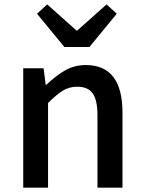

<svg xmlns="http://www.w3.org/2000/svg" viewBox="-20 -864 663 884"><path d="M86.9 0V-549.8H180.7L190.4 -473.6H193.4Q238.3 -516.6 280.8 -540.5Q323.2 -564.5 375 -564.5Q543.9 -564.5 543.9 -345.7V0H428.7V-332Q428.7 -403.3 406.7 -434.1Q384.8 -464.8 335.9 -464.8Q299.8 -464.8 270.5 -447.3Q241.2 -429.7 201.2 -389.6V0ZM276.4 -647.5 150.4 -800.8 197.3 -843.8 332 -723.6H335.9L470.7 -843.8L517.6 -800.8L391.6 -647.5Z"/></svg>

Font: Gen Shin Gothic Medium
Style: Regular
Weight: 500
Designer: [Source Han Sans]
Ryoko NISHIZUKA  (kana & ideographs); Paul D. Hunt (Latin, Greek & Cyrillic); Wenlong ZHANG  (bopomofo
Version: Version 1.002.20150607